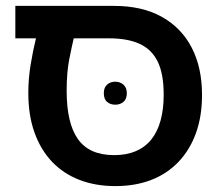

<svg xmlns="http://www.w3.org/2000/svg" viewBox="-20 -618 752 651"><path d="M371 13Q304 13 249.5 -8Q195 -29 156.5 -69.5Q118 -110 97 -168.5Q76 -227 76 -303Q76 -351 84 -399.5Q92 -448 102 -488H32V-598H367Q462 -598 528.5 -561Q595 -524 630 -456.5Q665 -389 665 -296Q665 -224 644.5 -167Q624 -110 585.5 -69.5Q547 -29 493 -8Q439 13 371 13ZM367 -92Q409 -92 440.5 -105.5Q472 -119 493 -145Q514 -171 524.5 -209.5Q535 -248 535 -297Q535 -368 514.5 -409.5Q494 -451 453 -469.5Q412 -488 351 -488H230Q224 -463 215 -418Q206 -373 206 -310Q206 -200 244.5 -146Q283 -92 367 -92ZM332 -302Q332 -321 343 -331Q354 -341 371 -341Q387 -341 398.5 -331Q410 -321 410 -302Q410 -282 398.5 -272.5Q387 -263 371 -263Q354 -263 343 -272.5Q332 -282 332 -302Z"/></svg>

Font: Noto Sans Hebrew SemiBold
Style: Regular
Weight: 600
Designer: Monotype Design Team
Foundry: Monotype Imaging Inc.
Version: Version 2.003